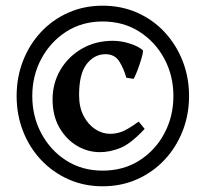

<svg xmlns="http://www.w3.org/2000/svg" viewBox="-20 -632 713 665"><path d="M335.4 13.2Q271 13.2 216.6 -11.2Q162.1 -35.6 121.8 -78.6Q81.5 -121.6 59.6 -178.2Q37.6 -234.9 37.6 -299.3Q37.6 -364.3 59.6 -420.9Q81.5 -477.5 121.8 -520.8Q162.1 -564 216.6 -588.1Q271 -612.3 335.4 -612.3Q400.4 -612.3 455.1 -588.1Q509.8 -564 550 -520.8Q590.3 -477.5 612.5 -420.9Q634.8 -364.3 634.8 -299.3Q634.8 -234.9 612.5 -178.2Q590.3 -121.6 550 -78.6Q509.8 -35.6 455.1 -11.2Q400.4 13.2 335.4 13.2ZM325.7 -105Q283.7 -105 246.3 -127.2Q209 -149.4 185.5 -190.4Q162.1 -231.4 162.1 -287.6Q162.1 -343.8 189.2 -389.9Q216.3 -436 263.7 -463.4Q311 -490.7 371.1 -490.7Q400.4 -490.7 430.9 -480.7Q461.4 -470.7 475.1 -457.5Q476.1 -453.6 472.7 -439.9Q469.2 -426.3 463.6 -409.4Q458 -392.6 452.1 -378.4Q446.3 -364.3 442.9 -358.9L417.5 -362.8Q408.7 -394.5 393.1 -419.4Q377.4 -444.3 345.2 -444.3Q307.1 -444.3 280.5 -410.6Q253.9 -377 253.9 -302.2Q253.9 -260.7 269.5 -230.7Q285.2 -200.7 309.8 -184.6Q334.5 -168.5 361.3 -168.5Q381.8 -168.5 401.9 -175.8Q421.9 -183.1 460.4 -210.9L481 -185.5Q433.1 -134.3 397 -119.6Q360.8 -105 325.7 -105ZM335.4 -41Q407.2 -41 462.4 -75.9Q517.6 -110.8 549.1 -169.7Q580.6 -228.5 580.6 -299.3Q580.6 -370.1 549.1 -428.7Q517.6 -487.3 462.4 -522.5Q407.2 -557.6 335.4 -557.6Q264.6 -557.6 209.7 -522.5Q154.8 -487.3 123.3 -428.7Q91.8 -370.1 91.8 -299.3Q91.8 -228.5 123.3 -169.7Q154.8 -110.8 209.7 -75.9Q264.6 -41 335.4 -41Z"/></svg>

Font: Dai Banna SIL SemiBold
Style: Regular
Weight: 600
Designer: Victor Gaultney
Foundry: SIL International
Version: Version 4.000